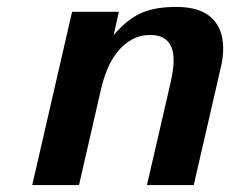

<svg xmlns="http://www.w3.org/2000/svg" viewBox="-20 -534 664 554"><path d="M188 -500H323L308 -433Q329 -457 348.5 -472.5Q368 -488 389 -497Q410 -506 434.5 -510Q459 -514 489 -514Q557 -514 590.5 -482.5Q624 -451 624 -394Q624 -367 617 -339L539 0H404L473 -299Q481 -336 481 -359Q481 -433 414 -433Q383 -433 359 -419Q335 -405 317.5 -382.5Q300 -360 289 -332.5Q278 -305 272 -279L208 0H73Z"/></svg>

Font: Perun
Style: Bold Italic
Weight: 700
Italic angle: -12°
Foundry: Copyright (c) Stefan Peev, Context Ltd, 2016
Version: Version 1.027